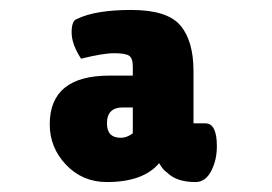

<svg xmlns="http://www.w3.org/2000/svg" viewBox="-20 -719 546 386"><path d="M143 -601Q124 -630 124 -654Q124 -678 135 -681Q172 -699 244 -699Q316 -699 342.5 -668Q369 -637 369 -576V-471H393Q416 -471 416 -425Q416 -397 404.5 -375Q393 -353 373 -353Q335 -353 316 -372Q307 -378 300 -391Q268 -353 195 -353Q146 -353 113 -387.5Q80 -422 80 -469Q80 -567 200 -567H247V-585Q247 -602 239.5 -607Q232 -612 209.5 -612Q187 -612 143 -601ZM195 -471Q195 -442 223 -442Q235 -442 247 -451V-503H227Q195 -503 195 -471Z"/></svg>

Font: Lilita One
Style: Regular
Weight: 400
Designer: Juan Montoreano
Foundry: Juan Montoreano
Version: Version 1.002